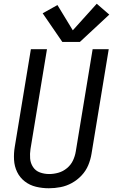

<svg xmlns="http://www.w3.org/2000/svg" viewBox="-20 -998 616 1026"><path d="M241 8Q272 8 303.5 2Q335 -4 364 -20Q393 -36 416 -60.5Q439 -85 451.5 -115Q464 -145 469 -176L561 -735H475L385 -189Q381 -164 370 -140.5Q359 -117 338 -99.5Q317 -82 292 -75Q267 -68 243 -68Q217 -68 193.5 -76.5Q170 -85 156.5 -105.5Q143 -126 141 -151Q139 -176 143 -202L231 -735H145L59 -214Q53 -179 55 -144Q57 -109 71.5 -79Q86 -49 112.5 -28.5Q139 -8 172.5 0Q206 8 241 8ZM313 -774H407L564 -920L497 -978L369 -836L287 -971L208 -927Z"/></svg>

Font: Iosevka Sparkle Oblique
Style: Regular
Weight: 400
Italic angle: -9°
Designer: Belleve Invis
Foundry: Belleve Invis
Version: Version 4.5.0; ttfautohint (v1.8.3)